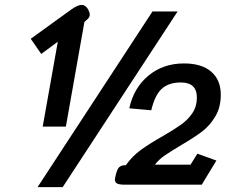

<svg xmlns="http://www.w3.org/2000/svg" viewBox="-20 -757 973 787"><path d="M217 -586 149 -536 106 -598 272 -718Q299 -737 315 -737Q330 -737 341 -719Q348 -706 348 -697Q348 -685 336 -676L326 -667L250 -238H155ZM605 -710H708L237 10H134ZM451 -21Q451 -26 455 -42Q461 -66 470 -73Q479 -80 496 -80Q522 -117 558 -143Q594 -169 649 -200Q697 -228 724 -247.5Q751 -267 769 -294Q787 -321 787 -357Q787 -419 721 -419Q672 -419 643.5 -393.5Q615 -368 600 -305L510 -313Q528 -397 588.5 -447Q649 -497 734 -497Q807 -497 846 -463Q885 -429 885 -369Q885 -317 862.5 -279.5Q840 -242 808.5 -218Q777 -194 724 -163Q679 -136 655.5 -120Q632 -104 615 -82H761L789 -127L867 -99L807 0H491Q470 0 460.5 -4.5Q451 -9 451 -21Z"/></svg>

Font: Niramit Medium
Style: Italic
Weight: 500
Italic angle: -10°
Designer: Katatrad Aksorn Co.,Ltd.
Foundry: Cadson Demak Co.,Ltd.
Version: Version 1.000; ttfautohint (v1.6)